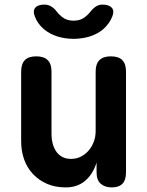

<svg xmlns="http://www.w3.org/2000/svg" viewBox="-20 -805 640 835"><path d="M396 -235V-494Q396 -527 412.5 -543.5Q429 -560 462 -560Q496 -560 512 -543.5Q528 -527 528 -494V-55Q528 -22 512.5 -6Q497 10 466 10Q436 10 418 -6Q400 -22 400 -55V-98Q384 -47 350 -18.5Q316 10 266 10Q220 10 184.5 -5.5Q149 -21 123.5 -48Q98 -75 85 -111.5Q72 -148 72 -191V-494Q72 -527 88 -543.5Q104 -560 138 -560Q171 -560 187.5 -543.5Q204 -527 204 -494V-219Q204 -200 209 -181Q214 -162 224 -147Q234 -132 250 -123Q266 -114 289 -114Q313 -114 333 -124.5Q353 -135 367 -152Q381 -169 388.5 -190.5Q396 -212 396 -235ZM131 -735Q122 -758 133.5 -771.5Q145 -785 173 -785Q183 -785 190.5 -782.5Q198 -780 204 -776Q217 -768 226 -755.5Q235 -743 249 -732Q269 -715 300 -715Q331 -715 351 -732Q364 -742 373 -754Q382 -766 393 -774Q400 -779 407.5 -782Q415 -785 426 -785Q454 -785 466 -771.5Q478 -758 469 -735Q457 -703 429 -678Q380 -637 300 -636Q220 -637 171 -678Q142 -703 131 -735Z"/></svg>

Font: Maple Mono NL
Style: Bold
Weight: 700
Monospace: yes
Designer: subframe7536
Version: Version 7.000